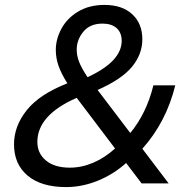

<svg xmlns="http://www.w3.org/2000/svg" viewBox="-20 -746 774 781"><path d="M559 -141 666 0H556L493 -83Q442 -37 378 -11Q314 15 249 15Q148 15 92.5 -31.5Q37 -78 37 -159Q37 -233 89 -298Q141 -363 254 -407Q229 -447 218 -478.5Q207 -510 207 -543Q207 -587 230 -629.5Q253 -672 298 -699Q343 -726 405 -726Q477 -726 518 -688Q559 -650 559 -586Q559 -526 517.5 -475Q476 -424 377 -380L510 -205Q576 -285 604 -399H693Q656 -249 559 -141ZM292 -544Q292 -520 301.5 -495Q311 -470 336 -432Q475 -496 475 -580Q475 -613 454.5 -631.5Q434 -650 397 -650Q346 -650 319 -617Q292 -584 292 -544ZM448 -142 292 -348Q132 -278 132 -169Q132 -122 167 -93Q202 -64 264 -64Q312 -64 359 -84Q406 -104 448 -142Z"/></svg>

Font: CST
Style: Italic
Weight: 400
Italic angle: -14°
Version: Version 1.00